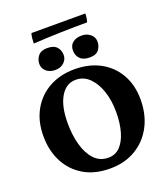

<svg xmlns="http://www.w3.org/2000/svg" viewBox="-176 -1129 1106 1262"><g transform="rotate(-20 376.5 -498.0)"><path d="M376 9Q270 9 194 -35.5Q118 -80 76.5 -159Q35 -238 35 -341Q35 -446 79 -523.5Q123 -601 200 -643Q277 -685 376 -685Q478 -685 555 -643.5Q632 -602 675 -526.5Q718 -451 718 -350Q718 -245 675.5 -164Q633 -83 556 -37Q479 9 376 9ZM390 -62Q438 -62 471 -95.5Q504 -129 521.5 -189Q539 -249 539 -328Q539 -408 517 -473.5Q495 -539 455 -578Q415 -617 361 -617Q293 -617 253.5 -550.5Q214 -484 214 -366Q214 -284 233 -215Q252 -146 291 -104Q330 -62 390 -62ZM500 -723Q455 -723 432.5 -745.5Q410 -768 410 -804Q410 -839 434 -858Q458 -877 496 -877Q533 -877 557.5 -856Q582 -835 582 -804Q582 -773 563.5 -748Q545 -723 500 -723ZM259 -723Q220 -723 196 -744Q172 -765 172 -795Q172 -827 192 -852Q212 -877 256 -877Q302 -877 322.5 -854Q343 -831 343 -797Q343 -766 319 -744.5Q295 -723 259 -723ZM570 -1005Q570 -995 568 -978Q566 -961 561 -946Q477 -946 381 -943.5Q285 -941 184 -935Q184 -951 186 -971Q188 -991 193 -1005Z"/></g></svg>

Font: Vollkorn ExtraBold
Style: Regular
Weight: 800
Designer: Friedrich Althausen
Foundry: Friedrich Althausen
Version: Version 5.000; ttfautohint (v1.8.3)